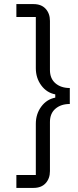

<svg xmlns="http://www.w3.org/2000/svg" viewBox="-20 -780 383 938"><path d="M60 -760H144Q182 -760 203 -737Q224 -714 224 -678V-438Q224 -396 251 -373Q278 -350 321 -350V-272Q278 -272 251 -249Q224 -226 224 -184V56Q224 92 203 115Q182 138 144 138H60V75H155V-175Q155 -223 181.5 -259Q208 -295 250 -303V-319Q208 -327 181.5 -363Q155 -399 155 -447V-697H60Z"/></svg>

Font: Aneliza
Style: Regular
Weight: 400
Designer: Mike Abbink, Paul van der Laan, Pieter van Rosmalen
Foundry: Bold Monday
Version: Version 3.0